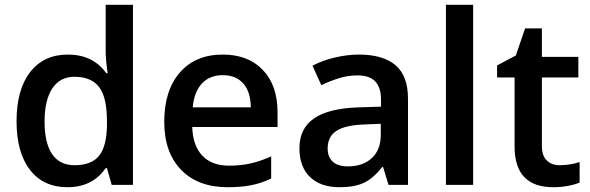

<svg xmlns="http://www.w3.org/2000/svg" viewBox="-20 -780 2491 810"><path d="M264.2 9.8Q163.1 9.8 106.4 -63.5Q49.8 -136.7 49.8 -269Q49.8 -401.9 107.2 -475.8Q164.6 -549.8 266.1 -549.8Q372.6 -549.8 428.2 -471.2H434.1Q425.8 -529.3 425.8 -563V-759.8H541V0H451.2L431.2 -70.8H425.8Q370.6 9.8 264.2 9.8ZM294.9 -83Q365.7 -83 397.9 -122.8Q430.2 -162.6 431.2 -252V-268.1Q431.2 -370.1 397.9 -413.1Q364.7 -456.1 293.9 -456.1Q233.4 -456.1 200.7 -407Q168 -357.9 168 -267.1Q168 -177.2 199.7 -130.1Q231.4 -83 294.9 -83Z M940.9 9.8Q814.9 9.8 743.9 -63.7Q672.9 -137.2 672.9 -266.1Q672.9 -398.4 738.8 -474.1Q804.7 -549.8 919.9 -549.8Q1026.9 -549.8 1088.9 -484.9Q1150.9 -419.9 1150.9 -306.2V-244.1H791Q793.5 -165.5 833.5 -123.3Q873.5 -81.1 946.3 -81.1Q994.1 -81.1 1035.4 -90.1Q1076.7 -99.1 1124 -120.1V-26.9Q1082 -6.8 1039.1 1.5Q996.1 9.8 940.9 9.8ZM919.9 -462.9Q865.2 -462.9 832.3 -428.2Q799.3 -393.6 793 -327.1H1038.1Q1037.1 -394 1005.9 -428.5Q974.6 -462.9 919.9 -462.9Z M1619.1 0 1596.2 -75.2H1592.3Q1553.2 -25.9 1513.7 -8.1Q1474.1 9.8 1412.1 9.8Q1332.5 9.8 1287.8 -33.2Q1243.2 -76.2 1243.2 -154.8Q1243.2 -238.3 1305.2 -280.8Q1367.2 -323.2 1494.1 -327.1L1587.4 -330.1V-358.9Q1587.4 -410.6 1563.2 -436.3Q1539.1 -461.9 1488.3 -461.9Q1446.8 -461.9 1408.7 -449.7Q1370.6 -437.5 1335.4 -420.9L1298.3 -502.9Q1342.3 -525.9 1394.5 -537.8Q1446.8 -549.8 1493.2 -549.8Q1596.2 -549.8 1648.7 -504.9Q1701.2 -460 1701.2 -363.8V0ZM1448.2 -78.1Q1510.7 -78.1 1548.6 -113Q1586.4 -147.9 1586.4 -210.9V-257.8L1517.1 -254.9Q1436 -252 1399.2 -227.8Q1362.3 -203.6 1362.3 -153.8Q1362.3 -117.7 1383.8 -97.9Q1405.3 -78.1 1448.2 -78.1Z M1976.1 0H1861.3V-759.8H1976.1Z M2341.3 -83Q2383.3 -83 2425.3 -96.2V-9.8Q2406.2 -1.5 2376.2 4.2Q2346.2 9.8 2314 9.8Q2150.9 9.8 2150.9 -162.1V-453.1H2077.1V-503.9L2156.2 -545.9L2195.3 -660.2H2266.1V-540H2419.9V-453.1H2266.1V-164.1Q2266.1 -122.6 2286.9 -102.8Q2307.6 -83 2341.3 -83Z"/></svg>

Font: f0_1792           
Style: Regular
Weight: 600
Foundry: Ascender Corporation
Version: Version 1.10